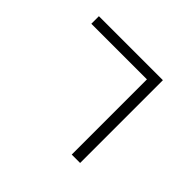

<svg xmlns="http://www.w3.org/2000/svg" viewBox="-171 -1019 1343 1343"><g transform="rotate(45 500.0 -347.5)"><path d="M120 -757H753V62H670V-682H120Z"/></g></svg>

Font: Mplus 1p
Style: Regular
Weight: 400
Version: Version 1.061